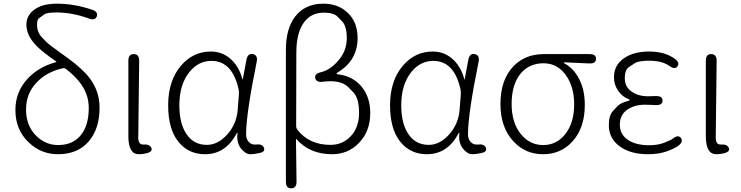

<svg xmlns="http://www.w3.org/2000/svg" viewBox="-20 -828 4039 1047"><path d="M296 13Q204 13 137 -51Q64 -120 64 -228Q64 -326 129 -397Q189 -463 285 -489Q290 -490 286 -493Q209 -546 174 -583Q124 -637 124 -693Q124 -742 164 -773Q208 -808 290 -808Q385 -808 482 -775Q516 -764 508 -739Q499 -714 465 -727Q374 -760 288 -760Q235 -760 222 -750Q207 -739 192 -728Q182 -721 182 -692Q182 -652 209 -624Q221 -611 234 -598Q246 -586 318 -534L346 -514Q431 -452 468 -403Q523 -331 523 -241Q523 -125 463 -56Q403 13 296 13ZM297 -37Q380 -37 424 -95Q464 -148 464 -239Q464 -308 425 -365Q396 -408 341 -451Q333 -458 323 -456Q233 -436 177.5 -376Q122 -316 122 -230.5Q122 -145 174 -91Q226 -37 297 -37Z M778 8Q758 13 737 13Q680 13 680 -85V-497Q680 -533 709 -533Q739 -533 739 -497L734 -78Q734 -37 764 -40Q796 -42 805 -22Q815 -1 778 8Z M1098 13Q1007 13 952 -56Q897 -125 897 -254Q897 -388 967 -470Q1033 -547 1130 -547Q1187 -547 1231 -512Q1282 -471 1302 -396Q1303 -391 1304 -396L1324 -503Q1331 -538 1359 -533Q1387 -527 1380 -492Q1322 -207 1322 -95Q1322 -69 1337.5 -53Q1353 -37 1377 -40Q1410 -44 1419 -23Q1428 -1 1397 6L1386 8Q1366 13 1345 13Q1320 13 1296 -16Q1269 -48 1275 -99Q1276 -104 1274 -104Q1272 -104 1268 -96Q1208 13 1098 13ZM1108 -38Q1168 -38 1218.5 -94Q1269 -150 1276 -226L1283 -316Q1284 -331 1280 -346Q1245 -496 1133 -496Q1061 -496 1012 -434Q958 -366 958 -254Q958 -154 997.5 -96Q1037 -38 1108 -38Z M1568 199Q1539 199 1539 163V-557Q1539 -671 1589 -737Q1643 -808 1744 -808Q1822 -808 1873 -761Q1930 -710 1930 -621Q1930 -499 1823 -434Q1815 -429 1815 -426.5Q1815 -424 1821 -423Q1902 -414 1950.5 -357Q1999 -300 1999 -211Q1999 -111 1936 -47Q1877 13 1791 13Q1669 13 1597 -69Q1594 -73 1594 -68L1597 163Q1597 199 1568 199ZM1782 -38Q1849 -38 1893.5 -86Q1938 -134 1938 -212.5Q1938 -291 1908 -323Q1895 -336 1883 -349Q1850 -385 1782 -385Q1765 -385 1748 -383L1739 -382Q1705 -378 1699 -402Q1694 -426 1729 -434Q1783 -446 1830 -504Q1871 -554 1871 -619.5Q1871 -685 1846 -711Q1834 -724 1821 -737Q1799 -759 1746 -759Q1676 -759 1637 -705Q1596 -648 1596 -543L1595 -141Q1595 -129 1603 -119Q1667 -38 1782 -38Z M2308 13Q2217 13 2162 -56Q2107 -125 2107 -254Q2107 -388 2177 -470Q2243 -547 2340 -547Q2397 -547 2441 -512Q2492 -471 2512 -396Q2513 -391 2514 -396L2534 -503Q2541 -538 2569 -533Q2597 -527 2590 -492Q2532 -207 2532 -95Q2532 -69 2547.5 -53Q2563 -37 2587 -40Q2620 -44 2629 -23Q2638 -1 2607 6L2596 8Q2576 13 2555 13Q2530 13 2506 -16Q2479 -48 2485 -99Q2486 -104 2484 -104Q2482 -104 2478 -96Q2418 13 2308 13ZM2318 -38Q2378 -38 2428.5 -94Q2479 -150 2486 -226L2493 -316Q2494 -331 2490 -346Q2455 -496 2343 -496Q2271 -496 2222 -434Q2168 -366 2168 -254Q2168 -154 2207.5 -96Q2247 -38 2318 -38Z M2779 -58Q2709 -134 2709 -261Q2709 -394 2781 -468Q2845 -533 2945 -533H3195Q3231 -533 3230 -507Q3230 -481 3194 -482L3059 -488Q3054 -488 3054 -486Q3054 -484 3062 -480Q3109 -454 3139 -395.5Q3169 -337 3169 -256Q3169 -131 3102 -57Q3039 13 2941.5 13Q2844 13 2779 -58ZM3111 -259Q3111 -352 3068 -415Q3021 -483 2944 -483Q2867 -483 2820 -428Q2770 -368 2770 -261Q2770 -160 2819 -98.5Q2868 -37 2942 -37Q3016 -37 3063.5 -98Q3111 -159 3111 -259Z M3514 13Q3417 13 3358.5 -30.5Q3300 -74 3300 -145Q3300 -200 3323 -223Q3335 -236 3347 -249Q3365 -268 3407 -278Q3414 -280 3414 -282.5Q3414 -285 3406 -288Q3373 -301 3350.5 -333.5Q3328 -366 3328 -407Q3328 -474 3385 -512Q3437 -547 3519 -547Q3607 -547 3660 -507Q3689 -486 3674 -466Q3660 -447 3631 -468Q3591 -497 3520 -497Q3462 -497 3441 -483Q3426 -473 3411 -463Q3387 -448 3387 -402Q3387 -356 3421 -331Q3458 -303 3513 -303Q3531 -303 3549 -304H3557Q3593 -305 3593 -280Q3593 -254 3557 -255L3533 -256Q3515 -257 3497 -257Q3439 -257 3399.5 -229Q3360 -201 3360 -148.5Q3360 -96 3403 -66Q3446 -36 3521 -36Q3567 -36 3603 -50Q3639 -64 3649 -72Q3677 -95 3693 -76Q3708 -56 3680 -34Q3659 -18 3615.5 -2.5Q3572 13 3514 13Z M3927 8Q3907 13 3886 13Q3829 13 3829 -85V-497Q3829 -533 3858 -533Q3888 -533 3888 -497L3883 -78Q3883 -37 3913 -40Q3945 -42 3954 -22Q3964 -1 3927 8Z"/></svg>

Font: Resource Han Rounded KR Light
Style: Regular
Weight: 300
Designer: Cyano Hao (round all glyphs); Ryoko NISHIZUKA 西塚涼子 (kana, bopomofo & ideographs); Paul D. Hunt (Latin, Greek & Cyrillic)
Foundry: Cyano Hao
Version: 0.990